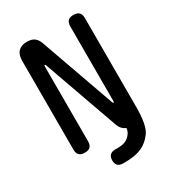

<svg xmlns="http://www.w3.org/2000/svg" viewBox="-217 -856 1034 1151"><g transform="rotate(-30 300.0 -280.0)"><path d="M73 -655Q73 -697 94 -718.5Q115 -740 154 -740Q186 -740 204.5 -726.5Q223 -713 233 -685L416 -170Q417 -167 418.5 -165.5Q420 -164 422 -164Q424 -164 425 -165.5Q426 -167 426 -170V-689Q426 -715 438 -727.5Q450 -740 476 -740Q502 -740 514.5 -727.5Q527 -715 527 -689V-75Q527 51 495 96Q463 141 418 160.5Q373 180 309 180H290Q266 180 254 168Q242 156 242 132Q242 108 254.5 96Q267 84 290 84H311Q360 84 387 58Q413 32 413 6Q403 2 395 -4Q377 -17 367 -45L184 -560Q183 -563 181.5 -564.5Q180 -566 178 -566Q176 -566 175 -564.5Q174 -563 174 -560V-41Q174 -15 162 -2.5Q150 10 124 10Q98 10 85.5 -2.5Q73 -15 73 -41Z"/></g></svg>

Font: Maple Mono NL Medium
Style: Regular
Weight: 500
Monospace: yes
Designer: subframe7536
Version: Version 7.000